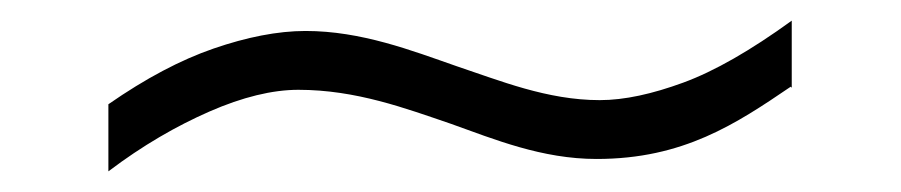

<svg xmlns="http://www.w3.org/2000/svg" viewBox="-20 -391 873 186"><path d="M747 -306V-371C707 -342 672 -322 642 -311C612 -300 585 -294 561 -294C510 -294 464 -313 422 -327C379 -342 330 -361 276 -361C249 -361 219 -355 187 -344C155 -333 121 -315 85 -290V-225C118 -250 151 -269 183 -283C215 -297 244 -304 269 -304C325 -304 373 -286 417 -271C459 -256 505 -237 558 -237C642 -237 693 -271 746 -307Z"/></svg>

Font: Veleka
Style: Regular
Weight: 400
Designer: Stefan Peev, Context Ltd, 2016; SIL International, 1997-2014.
Foundry: Stefan Peev, Context Ltd, 2016
Version: Version 1.000